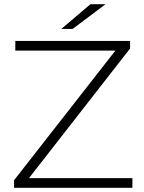

<svg xmlns="http://www.w3.org/2000/svg" viewBox="-20 -895 686 915"><path d="M483 -875 326 -757H272L411 -875ZM118 -46H611V0H47V-36L530 -654H53V-700H600V-664Z"/></svg>

Font: mBank Light
Style: Regular
Weight: 300
Designer: Julieta Ulanovsky
Foundry: Julieta Ulanovsky
Version: Version 7.200;PS 007.200;hotconv 1.0.88;makeotf.lib2.5.64775